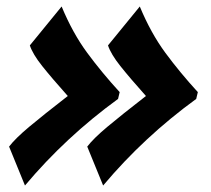

<svg xmlns="http://www.w3.org/2000/svg" viewBox="-20 -558 652 592"><path d="M8 -106Q27 -131 70 -167Q113 -203 189 -262Q139 -318 110 -354.5Q81 -391 72 -418L170 -538Q204 -456 249 -395Q294 -334 349 -274L344 -253Q183 -136 57 14ZM249 -106Q268 -131 311 -167Q354 -203 430 -262Q380 -318 351 -354.5Q322 -391 313 -418L411 -538Q445 -456 490 -395Q535 -334 590 -274L585 -253Q424 -136 298 14Z"/></svg>

Font: Trirong Black
Style: Italic
Weight: 900
Italic angle: -12°
Designer: Katatrad Team
Foundry: CadsonDemak
Version: Version 1.001